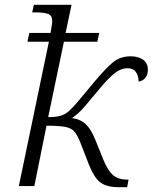

<svg xmlns="http://www.w3.org/2000/svg" viewBox="-20 -780 640 805"><path d="M481 5Q442 5 418.5 -5Q395 -15 380 -37Q365 -59 352 -92L317 -182Q305 -212 292.5 -227.5Q280 -243 253.5 -248Q227 -253 175 -253L124 0H59L185 -605H95L103 -642H192Q194 -655 196.5 -670Q199 -685 199 -691Q199 -715 181.5 -721.5Q164 -728 131 -728H115L122 -760H280L255 -642H396L388 -605H248L182 -289Q215 -289 235 -295Q255 -301 271 -316Q287 -331 309 -357L374 -435Q419 -489 451 -516.5Q483 -544 528 -544Q559 -544 579.5 -530Q600 -516 600 -487Q600 -465 588.5 -452.5Q577 -440 561 -438Q561 -463 549.5 -478.5Q538 -494 515 -494Q488 -494 462.5 -474.5Q437 -455 401 -412Q362 -365 335.5 -334Q309 -303 282 -285Q318 -280 340 -259Q362 -238 380 -193L414 -109Q433 -63 455 -45Q477 -27 511 -27H519L513 5Z"/></svg>

Font: Noto Serif Light
Style: Italic
Weight: 300
Italic angle: -12°
Designer: Monotype Design Team
Foundry: Monotype Imaging Inc.
Version: Version 2.013